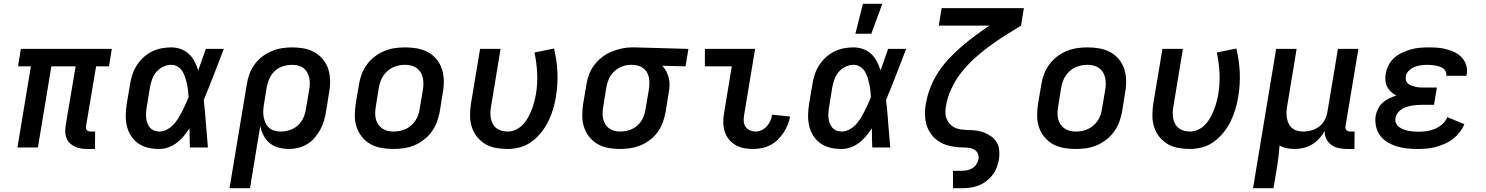

<svg xmlns="http://www.w3.org/2000/svg" viewBox="-20 -778 7840 1013"><path d="M481 8H442Q425 8 408.5 5.5Q392 3 377 -3.5Q362 -10 350 -21Q338 -32 331.5 -47Q325 -62 324.5 -79Q324 -96 326 -113L379 -428H251L180 0H72L143 -428H75L90 -520H570L555 -428H487L434 -113Q433 -107 434 -101.5Q435 -96 438 -92Q441 -88 447 -86Q453 -84 458 -84H482Z M821 8Q790 8 761.5 1.5Q733 -5 710 -21Q687 -37 671.5 -61Q656 -85 649.5 -113Q643 -141 643.5 -171.5Q644 -202 649 -232L666 -332Q670 -358 678 -383Q686 -408 700.5 -431.5Q715 -455 735.5 -474Q756 -493 780.5 -505.5Q805 -518 831 -523Q857 -528 883 -528Q910 -528 934.5 -519Q959 -510 977 -493Q995 -476 1006.5 -453.5Q1018 -431 1026 -407Q1036 -435 1046 -463.5Q1056 -492 1066 -520H1161Q1135 -453 1109 -385.5Q1083 -318 1055 -251Q1062 -189 1066.5 -126Q1071 -63 1077 0H982Q981 -25 980.5 -50.5Q980 -76 980 -101Q966 -80 949.5 -60Q933 -40 912.5 -24.5Q892 -9 868 -0.5Q844 8 821 8ZM821 -84Q841 -84 860 -94Q879 -104 894 -119.5Q909 -135 920 -153Q931 -171 940.5 -189.5Q950 -208 958.5 -227Q967 -246 975 -265Q974 -283 972 -301Q970 -319 966 -336.5Q962 -354 956.5 -371Q951 -388 942 -402.5Q933 -417 917.5 -426.5Q902 -436 883 -436Q862 -436 841 -426Q820 -416 805 -398.5Q790 -381 782.5 -359.5Q775 -338 771 -317L755 -217Q752 -202 751 -187Q750 -172 751 -157.5Q752 -143 757 -129.5Q762 -116 770.5 -105.5Q779 -95 792.5 -89.5Q806 -84 821 -84Z M1191 215 1282 -332Q1286 -359 1295.5 -386Q1305 -413 1322 -436.5Q1339 -460 1362.5 -478.5Q1386 -497 1412.5 -508Q1439 -519 1466.5 -523.5Q1494 -528 1521 -528Q1553 -528 1583.5 -522.5Q1614 -517 1640 -502Q1666 -487 1685 -463.5Q1704 -440 1712.5 -411.5Q1721 -383 1721.5 -351.5Q1722 -320 1716 -288L1700 -188Q1696 -164 1689 -140Q1682 -116 1669.5 -93.5Q1657 -71 1640 -51Q1623 -31 1600.5 -17.5Q1578 -4 1553.5 2Q1529 8 1505 8Q1477 8 1450.5 1Q1424 -6 1403.5 -22.5Q1383 -39 1371 -62.5Q1359 -86 1353 -113L1299 215ZM1461 -84Q1484 -84 1508 -91.5Q1532 -99 1551 -116Q1570 -133 1580.5 -156.5Q1591 -180 1594 -203L1611 -303Q1614 -319 1614.5 -335.5Q1615 -352 1611.5 -367.5Q1608 -383 1600.5 -396.5Q1593 -410 1581 -419Q1569 -428 1553.5 -432Q1538 -436 1521 -436Q1498 -436 1473.5 -428.5Q1449 -421 1430.5 -404Q1412 -387 1401.5 -363.5Q1391 -340 1387 -317L1373 -229Q1370 -212 1369 -195Q1368 -178 1371 -161.5Q1374 -145 1380.5 -130Q1387 -115 1398.5 -104.5Q1410 -94 1426.5 -89Q1443 -84 1461 -84Z M2055 8Q2023 8 1992 2.5Q1961 -3 1935 -17.5Q1909 -32 1890 -55.5Q1871 -79 1861.5 -107.5Q1852 -136 1852 -168Q1852 -200 1857 -232L1874 -332Q1878 -359 1888 -386Q1898 -413 1915.5 -437Q1933 -461 1957 -479.5Q1981 -498 2008 -509Q2035 -520 2062.5 -524Q2090 -528 2118 -528Q2150 -528 2181 -522.5Q2212 -517 2238.5 -502.5Q2265 -488 2284 -464.5Q2303 -441 2312 -412.5Q2321 -384 2321.5 -352Q2322 -320 2316 -288L2300 -188Q2295 -161 2285 -134Q2275 -107 2257.5 -83Q2240 -59 2216 -40.5Q2192 -22 2165.5 -11Q2139 0 2111 4Q2083 8 2055 8ZM2056 -84Q2072 -84 2088.5 -87Q2105 -90 2120 -97Q2135 -104 2148.5 -115.5Q2162 -127 2171.5 -141.5Q2181 -156 2186.5 -171.5Q2192 -187 2194 -203L2211 -303Q2214 -320 2214 -336.5Q2214 -353 2210.5 -368.5Q2207 -384 2199 -397Q2191 -410 2178.5 -419Q2166 -428 2150.5 -432Q2135 -436 2118 -436Q2102 -436 2085.5 -433Q2069 -430 2054 -423Q2039 -416 2025.5 -404.5Q2012 -393 2002.5 -378.5Q1993 -364 1987.5 -348.5Q1982 -333 1979 -317L1963 -217Q1960 -200 1959.5 -183.5Q1959 -167 1962.5 -151.5Q1966 -136 1974.5 -123Q1983 -110 1995.5 -101Q2008 -92 2023.5 -88Q2039 -84 2056 -84Z M2659 8Q2628 8 2597 2.5Q2566 -3 2540.5 -18Q2515 -33 2496.5 -56.5Q2478 -80 2469 -108.5Q2460 -137 2460 -168.5Q2460 -200 2465 -232L2513 -520H2621L2571 -217Q2568 -201 2567.5 -184.5Q2567 -168 2570 -152.5Q2573 -137 2580.5 -123.5Q2588 -110 2600 -101Q2612 -92 2628 -88Q2644 -84 2660 -84Q2681 -84 2702 -94Q2723 -104 2739 -121Q2755 -138 2766 -158Q2777 -178 2785 -198.5Q2793 -219 2798.5 -240Q2804 -261 2808 -283Q2817 -339 2814 -394Q2811 -449 2800 -501L2903 -522Q2918 -461 2921 -397Q2924 -333 2913 -268Q2908 -236 2898.5 -203.5Q2889 -171 2874 -140Q2859 -109 2837 -81Q2815 -53 2787 -32Q2759 -11 2725.5 -1.5Q2692 8 2659 8Z M3252 8Q3220 8 3189.5 2.5Q3159 -3 3133 -18Q3107 -33 3088.5 -56.5Q3070 -80 3061 -108.5Q3052 -137 3052 -168.5Q3052 -200 3057 -232L3074 -332Q3078 -359 3088 -385.5Q3098 -412 3115.5 -435Q3133 -458 3156 -476Q3179 -494 3205.5 -505Q3232 -516 3259 -522Q3286 -528 3313 -528H3331L3612 -520L3597 -428L3474 -431Q3487 -418 3495.5 -401.5Q3504 -385 3508.5 -366.5Q3513 -348 3512.5 -328Q3512 -308 3508 -288L3492 -188Q3487 -161 3477.5 -134Q3468 -107 3451.5 -83.5Q3435 -60 3411.5 -41.5Q3388 -23 3361.5 -12Q3335 -1 3307 3.5Q3279 8 3252 8ZM3253 -84Q3276 -84 3300 -91.5Q3324 -99 3343 -116Q3362 -133 3372.5 -156.5Q3383 -180 3386 -203L3403 -303Q3407 -326 3406 -349.5Q3405 -373 3395.5 -392Q3386 -411 3367 -422.5Q3348 -434 3325 -435L3316 -436H3308Q3285 -436 3262 -427Q3239 -418 3220.5 -401Q3202 -384 3192.5 -362Q3183 -340 3179 -317L3163 -217Q3160 -201 3159.5 -184.5Q3159 -168 3162 -152.5Q3165 -137 3173 -123.5Q3181 -110 3193 -101Q3205 -92 3220.5 -88Q3236 -84 3253 -84Z M3954 8Q3929 8 3904.5 3.5Q3880 -1 3859.5 -13.5Q3839 -26 3824.5 -44.5Q3810 -63 3803 -86Q3796 -109 3796 -134.5Q3796 -160 3801 -186L3841 -428H3699V-520H3964L3906 -171Q3903 -154 3904 -138Q3905 -122 3913.5 -109.5Q3922 -97 3936.5 -90.5Q3951 -84 3967 -84Q3983 -84 3999 -91.5Q4015 -99 4026.5 -112.5Q4038 -126 4045 -141.5Q4052 -157 4054 -173L4149 -163Q4144 -140 4135.5 -118.5Q4127 -97 4113.5 -77Q4100 -57 4082.5 -40Q4065 -23 4043.5 -12Q4022 -1 3999 3.5Q3976 8 3954 8Z M4421 8Q4390 8 4361.5 1.5Q4333 -5 4310 -21Q4287 -37 4271.5 -61Q4256 -85 4249.5 -113Q4243 -141 4243.5 -171.5Q4244 -202 4249 -232L4266 -332Q4270 -358 4278 -383Q4286 -408 4300.5 -431.5Q4315 -455 4335.5 -474Q4356 -493 4380.5 -505.5Q4405 -518 4431 -523Q4457 -528 4483 -528Q4510 -528 4534.5 -519Q4559 -510 4577 -493Q4595 -476 4606.5 -453.5Q4618 -431 4626 -407Q4636 -435 4646 -463.5Q4656 -492 4666 -520H4761Q4735 -453 4709 -385.5Q4683 -318 4655 -251Q4662 -189 4666.5 -126Q4671 -63 4677 0H4582Q4581 -25 4580.5 -50.5Q4580 -76 4580 -101Q4566 -80 4549.5 -60Q4533 -40 4512.5 -24.5Q4492 -9 4468 -0.5Q4444 8 4421 8ZM4421 -84Q4441 -84 4460 -94Q4479 -104 4494 -119.5Q4509 -135 4520 -153Q4531 -171 4540.5 -189.5Q4550 -208 4558.5 -227Q4567 -246 4575 -265Q4574 -283 4572 -301Q4570 -319 4566 -336.5Q4562 -354 4556.5 -371Q4551 -388 4542 -402.5Q4533 -417 4517.5 -426.5Q4502 -436 4483 -436Q4462 -436 4441 -426Q4420 -416 4405 -398.5Q4390 -381 4382.5 -359.5Q4375 -338 4371 -317L4355 -217Q4352 -202 4351 -187Q4350 -172 4351 -157.5Q4352 -143 4357 -129.5Q4362 -116 4370.5 -105.5Q4379 -95 4392.5 -89.5Q4406 -84 4421 -84ZM4493 -600 4533 -758H4635L4577 -600Z M5008 215V123H5056Q5070 123 5084 120Q5098 117 5111 109Q5124 101 5132 88Q5140 75 5143 61Q5145 46 5139 32Q5133 18 5120 11Q5107 4 5092 2Q5077 0 5061.5 0Q5046 0 5030.5 -1.5Q5015 -3 5000 -6Q4985 -9 4971.5 -13.5Q4958 -18 4945 -25Q4932 -32 4920.5 -41Q4909 -50 4900 -61Q4891 -72 4883.5 -84.5Q4876 -97 4871 -111Q4866 -125 4863.5 -140Q4861 -155 4860.5 -170Q4860 -185 4861 -200.5Q4862 -216 4865 -232L4866 -235Q4873 -277 4889.5 -318.5Q4906 -360 4931 -398Q4956 -436 4987.5 -469.5Q5019 -503 5054 -533Q5089 -563 5126 -590.5Q5163 -618 5201 -643H4933L4948 -735H5382L5367 -643Q5324 -617 5281.5 -590Q5239 -563 5198.5 -533Q5158 -503 5120.5 -469Q5083 -435 5052 -395.5Q5021 -356 5000 -311Q4979 -266 4971 -219Q4968 -202 4968 -184.5Q4968 -167 4974 -152Q4980 -137 4990.5 -125Q5001 -113 5015.5 -105.5Q5030 -98 5047 -95.5Q5064 -93 5081 -92H5082Q5106 -92 5128.5 -89.5Q5151 -87 5171.5 -79Q5192 -71 5210 -58Q5228 -45 5239 -26.5Q5250 -8 5252 15Q5254 38 5251 61Q5247 83 5239 104.5Q5231 126 5217 144.5Q5203 163 5184 177.5Q5165 192 5143.5 200.5Q5122 209 5100 212Q5078 215 5056 215Z M5655 8Q5623 8 5592 2.5Q5561 -3 5535 -17.5Q5509 -32 5490 -55.5Q5471 -79 5461.5 -107.5Q5452 -136 5452 -168Q5452 -200 5457 -232L5474 -332Q5478 -359 5488 -386Q5498 -413 5515.5 -437Q5533 -461 5557 -479.5Q5581 -498 5608 -509Q5635 -520 5662.5 -524Q5690 -528 5718 -528Q5750 -528 5781 -522.5Q5812 -517 5838.5 -502.5Q5865 -488 5884 -464.5Q5903 -441 5912 -412.5Q5921 -384 5921.5 -352Q5922 -320 5916 -288L5900 -188Q5895 -161 5885 -134Q5875 -107 5857.5 -83Q5840 -59 5816 -40.5Q5792 -22 5765.5 -11Q5739 0 5711 4Q5683 8 5655 8ZM5656 -84Q5672 -84 5688.5 -87Q5705 -90 5720 -97Q5735 -104 5748.5 -115.5Q5762 -127 5771.5 -141.5Q5781 -156 5786.5 -171.5Q5792 -187 5794 -203L5811 -303Q5814 -320 5814 -336.5Q5814 -353 5810.5 -368.5Q5807 -384 5799 -397Q5791 -410 5778.5 -419Q5766 -428 5750.5 -432Q5735 -436 5718 -436Q5702 -436 5685.5 -433Q5669 -430 5654 -423Q5639 -416 5625.5 -404.5Q5612 -393 5602.5 -378.5Q5593 -364 5587.5 -348.5Q5582 -333 5579 -317L5563 -217Q5560 -200 5559.5 -183.5Q5559 -167 5562.5 -151.5Q5566 -136 5574.5 -123Q5583 -110 5595.5 -101Q5608 -92 5623.5 -88Q5639 -84 5656 -84Z M6259 8Q6228 8 6197 2.5Q6166 -3 6140.5 -18Q6115 -33 6096.5 -56.5Q6078 -80 6069 -108.5Q6060 -137 6060 -168.5Q6060 -200 6065 -232L6113 -520H6221L6171 -217Q6168 -201 6167.5 -184.5Q6167 -168 6170 -152.5Q6173 -137 6180.5 -123.5Q6188 -110 6200 -101Q6212 -92 6228 -88Q6244 -84 6260 -84Q6281 -84 6302 -94Q6323 -104 6339 -121Q6355 -138 6366 -158Q6377 -178 6385 -198.5Q6393 -219 6398.5 -240Q6404 -261 6408 -283Q6417 -339 6414 -394Q6411 -449 6400 -501L6503 -522Q6518 -461 6521 -397Q6524 -333 6513 -268Q6508 -236 6498.5 -203.5Q6489 -171 6474 -140Q6459 -109 6437 -81Q6415 -53 6387 -32Q6359 -11 6325.5 -1.5Q6292 8 6259 8Z M6591 215 6713 -520H6821L6771 -217Q6768 -201 6767.5 -185Q6767 -169 6770 -153.5Q6773 -138 6779.5 -124.5Q6786 -111 6798 -101.5Q6810 -92 6825 -88Q6840 -84 6857 -84Q6878 -84 6900.5 -90.5Q6923 -97 6941.5 -111.5Q6960 -126 6970.5 -147.5Q6981 -169 6984 -191L7039 -520H7147L7079 -113Q7078 -107 7079 -101.5Q7080 -96 7083.5 -92Q7087 -88 7092.5 -86Q7098 -84 7104 -84H7127L7126 8H7088Q7065 8 7043.5 3.5Q7022 -1 7005 -13Q6988 -25 6978 -45Q6968 -65 6969 -87Q6957 -66 6940.5 -47.5Q6924 -29 6902.5 -16Q6881 -3 6857.5 2.5Q6834 8 6811 8Q6790 8 6769.5 4Q6749 0 6731 -10Q6729 20 6725.5 49Q6722 78 6717 108L6699 215Z M7460 8Q7431 8 7403 5Q7375 2 7349 -6Q7323 -14 7300 -28Q7277 -42 7261.5 -63Q7246 -84 7240 -111.5Q7234 -139 7238 -167Q7242 -186 7251 -204.5Q7260 -223 7275.5 -236.5Q7291 -250 7309.5 -259Q7328 -268 7347 -274Q7331 -282 7319 -293.5Q7307 -305 7299 -320Q7291 -335 7289.5 -353Q7288 -371 7291 -389Q7295 -412 7306.5 -434.5Q7318 -457 7337 -473.5Q7356 -490 7378.5 -500.5Q7401 -511 7424.5 -517.5Q7448 -524 7471.5 -526Q7495 -528 7518 -528Q7543 -528 7567 -526Q7591 -524 7614 -517.5Q7637 -511 7658 -500.5Q7679 -490 7694 -473Q7709 -456 7716 -433Q7723 -410 7718 -385L7717 -378H7610L7611 -380Q7612 -391 7607.5 -401Q7603 -411 7594.5 -417Q7586 -423 7576 -426.5Q7566 -430 7555.5 -432Q7545 -434 7533.5 -435Q7522 -436 7511 -436Q7494 -436 7476.5 -433.5Q7459 -431 7442.5 -424.5Q7426 -418 7412.5 -404.5Q7399 -391 7397 -374Q7395 -363 7398.5 -352.5Q7402 -342 7410.5 -335.5Q7419 -329 7429.5 -325.5Q7440 -322 7451 -319.5Q7462 -317 7473.5 -316.5Q7485 -316 7496 -316H7561L7546 -225H7481Q7468 -225 7454.5 -224Q7441 -223 7427.5 -220.5Q7414 -218 7400 -213.5Q7386 -209 7374 -201Q7362 -193 7353.5 -181Q7345 -169 7343 -156Q7340 -141 7345.5 -128.5Q7351 -116 7361.5 -108Q7372 -100 7385 -95Q7398 -90 7411.5 -87.5Q7425 -85 7439 -84Q7453 -83 7467 -83Q7488 -83 7510 -86.5Q7532 -90 7552.5 -99Q7573 -108 7590.5 -123.5Q7608 -139 7616 -160L7706 -123Q7697 -100 7681 -80Q7665 -60 7645 -44.5Q7625 -29 7601.5 -19Q7578 -9 7554.5 -2.5Q7531 4 7507 6Q7483 8 7460 8Z"/></svg>

Font: Iosevka Semibold Extended
Style: Italic
Weight: 600
Width: 7
Italic angle: -9°
Monospace: yes
Designer: Belleve Invis
Foundry: Belleve Invis
Version: Version 32.5.0; ttfautohint (v1.8.4)